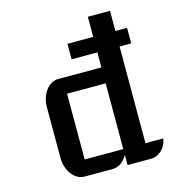

<svg xmlns="http://www.w3.org/2000/svg" viewBox="-114 -874 894 971"><g transform="rotate(-15 333.5 -388.0)"><path d="M299.3 -589.8H611.3V-670.9H299.3ZM115.7 -124C115.7 -55.7 157.2 0 208.5 0H356.9C387.2 0 416.5 -20.5 434.1 -53.2V0H557.6C600.6 0 638.2 -37.6 643.1 -83.5H550.3V-776.4H434.1V-511.2H208.5C157.2 -511.2 115.7 -456.1 115.7 -387.2ZM231.9 -83.5V-427.7H434.1V-83.5Z"/></g></svg>

Font: Atomic Age
Style: Regular
Weight: 400
Designer: James Grieshaber
Foundry: James Grieshaber
Version: Version 1.002